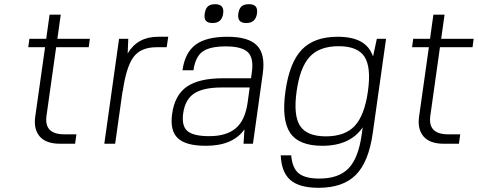

<svg xmlns="http://www.w3.org/2000/svg" viewBox="-20 -685 2277 915"><path d="M201.7 -133.8Q189 -44.9 286.1 -44.9H344.2L337.9 0H266.1Q199.2 0 169.4 -34.7Q139.6 -69.3 147.9 -128.9L194.8 -460H114.7L120.1 -500H200.2L216.3 -615.2H269.5L253.4 -500H408.2L402.8 -460H247.6Z M564.9 -250H564L528.8 0H477.1L547.4 -500H591.3L588.4 -430.2Q635.3 -509.8 733.4 -509.8H781.7L774.4 -460H726.6Q650.9 -460 616.2 -413.1Q581.5 -366.2 564.9 -250Z M1145 -68.8Q1090.3 9.8 960.9 9.8Q865.7 9.8 827.4 -26.4Q789.1 -62.5 800.3 -142.1Q812.5 -231.4 870.1 -271.7Q927.7 -312 1042.5 -312H1176.3L1180.2 -339.8Q1189.9 -409.2 1160.9 -436.5Q1131.8 -463.9 1056.6 -463.9Q980 -463.9 945.6 -439.2Q911.1 -414.6 901.9 -350.1H849.6Q861.3 -434.1 912.1 -471.9Q962.9 -509.8 1064 -509.8Q1164.1 -509.8 1204.6 -468.3Q1245.1 -426.8 1232.4 -335L1185.5 0H1140.6ZM1169.9 -268.1H1037.1Q948.7 -268.1 905.5 -239.7Q862.3 -211.4 853 -145Q844.7 -85 873.3 -60.5Q901.9 -36.1 977.5 -36.1Q1059.1 -36.1 1103.8 -74Q1148.4 -111.8 1160.2 -196.8ZM1005.9 -665Q1049.8 -665 1043.5 -620.1Q1037.1 -575.2 993.2 -575.2Q970.2 -575.2 961.2 -586.2Q952.1 -597.2 955.6 -620.1Q959 -644 970.7 -654.5Q982.4 -665 1005.9 -665ZM1166 -665Q1189 -665 1198.5 -654.1Q1208 -643.1 1204.6 -620.1Q1198.2 -575.2 1153.3 -575.2Q1109.4 -575.2 1115.7 -620.1Q1119.1 -644 1130.9 -654.5Q1142.6 -665 1166 -665Z M1708.5 -78.1Q1648.4 9.8 1516.1 9.8Q1404.3 9.8 1362.8 -51.8Q1321.3 -113.3 1340.3 -250Q1359.4 -386.7 1418.2 -448.2Q1477.1 -509.8 1588.9 -509.8Q1657.7 -509.8 1699.2 -487.1Q1740.7 -464.4 1757.8 -416L1775.9 -500H1819.8L1756.3 -49.8Q1736.8 87.4 1675.5 148.7Q1614.3 210 1498 210Q1407.2 210 1364.3 173.3Q1321.3 136.7 1317.9 55.2H1367.7Q1373 116.7 1404.1 141.4Q1435.1 166 1502 166Q1593.8 166 1640.9 117.4Q1688 68.8 1703.6 -43ZM1393.6 -250Q1377.4 -135.7 1409.9 -85.4Q1442.4 -35.2 1533.2 -35.2Q1624 -35.2 1670.7 -85.2Q1717.3 -135.3 1733.4 -250Q1749.5 -364.7 1717 -414.8Q1684.6 -464.8 1593.8 -464.8Q1502.9 -464.8 1456.3 -414.8Q1409.7 -364.7 1393.6 -250Z M2030.8 -133.8Q2018.1 -44.9 2115.2 -44.9H2173.3L2167 0H2095.2Q2028.3 0 1998.5 -34.7Q1968.8 -69.3 1977.1 -128.9L2023.9 -460H1943.8L1949.2 -500H2029.3L2045.4 -615.2H2098.6L2082.5 -500H2237.3L2231.9 -460H2076.7Z"/></svg>

Font: Fivo Sans Light
Style: Regular
Weight: 300
Designer: Alexander Slobzheninov
Foundry: Alexander Slobzheninov
Version: 1.0